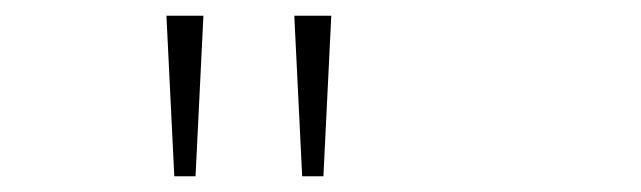

<svg xmlns="http://www.w3.org/2000/svg" viewBox="-20 -720 815 244"><path d="M201.5 -496 191.5 -700H238.5L228.5 -496ZM364 -496 354 -700H401L391 -496Z"/></svg>

Font: Trispace SemiExpanded Thin
Style: Regular
Weight: 100
Width: 6
Designer: Tyler Finck
Foundry: Etcetera Type Company
Version: Version 1.210; ttfautohint (v1.8.3)